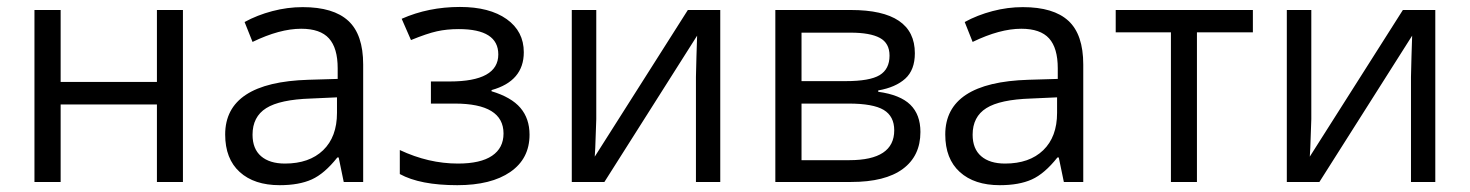

<svg xmlns="http://www.w3.org/2000/svg" viewBox="-20 -526 4248 555"><path d="M155.3 -497.1V-289.1H433.6V-497.1H508.8V0H433.6V-224.1H155.3V0H79.6V-497.1Z M973.6 0 959 -70.8H955.1Q918 -23.9 881.1 -7.3Q844.2 9.3 788.6 9.3Q714.8 9.3 672.9 -28.8Q630.9 -66.9 630.9 -137.2Q630.9 -288.1 871.6 -295.4L956.1 -297.9V-328.6Q956.1 -387.2 930.9 -415Q905.8 -442.9 850.6 -442.9Q788.6 -442.9 710 -404.8L687 -462.4Q723.6 -482.4 767.3 -493.9Q811 -505.4 855 -505.4Q943.8 -505.4 986.8 -465.8Q1029.8 -426.3 1029.8 -339.4V0ZM803.7 -53.2Q874 -53.2 914.1 -91.8Q954.1 -130.4 954.1 -199.7V-244.6L878.9 -241.2Q789.1 -238.3 749.5 -213.4Q710 -188.5 710 -136.7Q710 -95.7 734.6 -74.5Q759.3 -53.2 803.7 -53.2Z M1279.8 -290.5Q1420.4 -290.5 1420.4 -368.7Q1420.4 -441.9 1306.2 -441.9Q1271.5 -441.9 1242.9 -435.5Q1214.4 -429.2 1168 -410.2L1141.1 -471.7Q1218.3 -505.9 1309.6 -505.9Q1395 -505.9 1444.6 -470.7Q1494.1 -435.5 1494.1 -375Q1494.1 -291.5 1400.9 -265.6V-262.2Q1458 -245.1 1484.4 -214.1Q1510.7 -183.1 1510.7 -136.7Q1510.7 -67.4 1455.3 -29.1Q1399.9 9.3 1301.8 9.3Q1194.3 9.3 1135.7 -22.9V-92.3Q1218.8 -53.2 1303.7 -53.2Q1369.1 -53.2 1402.3 -75.7Q1435.5 -98.1 1435.5 -140.1Q1435.5 -226.6 1294.4 -226.6H1225.6V-290.5Z M1703.6 -497.1V-181.6L1700.7 -99.1L1699.2 -73.2L1968.3 -497.1H2062V0H1991.7V-303.7L1993.2 -363.8L1995.1 -422.9L1727.1 0H1632.8V-497.1Z M2624.5 -372.1Q2624.5 -323.7 2596.7 -298.6Q2568.8 -273.4 2518.6 -264.6V-260.7Q2582 -252 2611.3 -223.4Q2640.6 -194.8 2640.6 -144.5Q2640.6 -75.2 2589.6 -37.6Q2538.6 0 2440.4 0H2221.2V-497.1H2439.5Q2624.5 -497.1 2624.5 -372.1ZM2564.9 -149.4Q2564.9 -189.9 2534.4 -208.3Q2503.9 -226.6 2433.1 -226.6H2296.9V-63H2435.1Q2564.9 -63 2564.9 -149.4ZM2551.3 -365.2Q2551.3 -401.4 2523.2 -416.5Q2495.1 -431.6 2438.5 -431.6H2296.9V-291.5H2424.3Q2494.1 -291.5 2522.7 -308.8Q2551.3 -326.2 2551.3 -365.2Z M3055.2 0 3040.5 -70.8H3036.6Q2999.5 -23.9 2962.6 -7.3Q2925.8 9.3 2870.1 9.3Q2796.4 9.3 2754.4 -28.8Q2712.4 -66.9 2712.4 -137.2Q2712.4 -288.1 2953.1 -295.4L3037.6 -297.9V-328.6Q3037.6 -387.2 3012.5 -415Q2987.3 -442.9 2932.1 -442.9Q2870.1 -442.9 2791.5 -404.8L2768.6 -462.4Q2805.2 -482.4 2848.9 -493.9Q2892.6 -505.4 2936.5 -505.4Q3025.4 -505.4 3068.4 -465.8Q3111.3 -426.3 3111.3 -339.4V0ZM2885.3 -53.2Q2955.6 -53.2 2995.6 -91.8Q3035.6 -130.4 3035.6 -199.7V-244.6L2960.4 -241.2Q2870.6 -238.3 2831.1 -213.4Q2791.5 -188.5 2791.5 -136.7Q2791.5 -95.7 2816.2 -74.5Q2840.8 -53.2 2885.3 -53.2Z M3601.6 -432.6H3439.9V0H3364.7V-432.6H3205.1V-497.1H3601.6Z M3770.5 -497.1V-181.6L3767.6 -99.1L3766.1 -73.2L4035.2 -497.1H4128.9V0H4058.6V-303.7L4060.1 -363.8L4062 -422.9L3793.9 0H3699.7V-497.1Z"/></svg>

Font: Bpm'online Open Sans
Style: Regular
Weight: 400
Foundry: Ascender Corporation
Version: Version 1.10